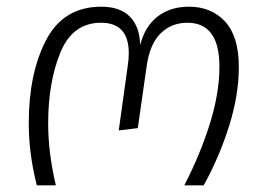

<svg xmlns="http://www.w3.org/2000/svg" viewBox="-20 -554 795 574"><path d="M66 -186Q66 -335 118 -434.5Q170 -534 283 -534Q339 -534 368.5 -504Q398 -474 399 -419Q413 -475 451 -504.5Q489 -534 545 -534Q612 -534 653 -489.5Q694 -445 694 -354Q694 -270 665 -177.5Q636 -85 589 0H531Q579 -93 607.5 -184.5Q636 -276 636 -355Q636 -486 540 -486Q492 -486 459.5 -453.5Q427 -421 418 -353L392 -171L335 -164L362 -358Q365 -378 365 -395Q365 -486 282 -486Q197 -486 160.5 -397Q124 -308 124 -185Q124 -97 147 0H90Q66 -94 66 -186Z"/></svg>

Font: FiraGO Light
Style: Italic
Weight: 300
Italic angle: -8°
Designer: bBox Type GmbH
Foundry: bBox Type GmbH
Version: Version 1.001